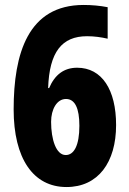

<svg xmlns="http://www.w3.org/2000/svg" viewBox="-20 -744 521 774"><path d="M35 -303C35 -105 114 10 248 10C376 10 448 -90 448 -240C448 -382 391 -471 291 -471C238 -471 201 -443 178 -389H174C179 -534 229 -598 331 -598C360 -598 388 -594 414 -588V-715C383 -721 350 -724 317 -724C93 -724 35 -528 35 -303ZM245 -119C206 -119 186 -182 186 -253C186 -303 209 -345 246 -345C282 -345 300 -308 300 -237C300 -157 278 -119 245 -119Z"/></svg>

Font: Noto Sans Armenian ExtraCondensed ExtraBold
Style: Regular
Weight: 800
Width: 2
Designer: Monotype Design Team
Foundry: Monotype Imaging Inc.
Version: Version 2.008